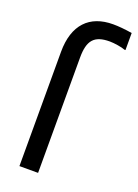

<svg xmlns="http://www.w3.org/2000/svg" viewBox="-146 -827 638 888"><g transform="rotate(20 173.0 -382.5)"><path d="M345.7 -755.9C310.1 -761.7 278.3 -764.6 251.5 -764.6C136.2 -764.6 68.4 -695.8 68.4 -562.5V0H160.2V-567.4C160.2 -652.3 188 -684.6 264.6 -684.6C275.9 -684.6 289.6 -683.1 305.2 -680.7C320.3 -678.2 332.5 -675.3 340.8 -671.9H345.7Z"/></g></svg>

Font: SG Kara SemiBold
Style: Regular
Weight: 400
Designer: Damoon Khanjanzadeh
Version: Version 1.000